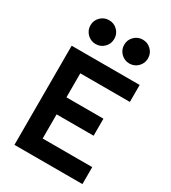

<svg xmlns="http://www.w3.org/2000/svg" viewBox="-223 -1052 1033 1163"><g transform="rotate(30 293.0 -470.5)"><path d="M69.8 0V-693.4H198.7V0ZM69.8 0V-118.7H545.4V0ZM69.8 -287.6V-406.7H457.5V-287.6ZM69.8 -574.7V-693.4H545.4V-574.7ZM425.3 -774.4Q391.2 -774.4 366.8 -798.8Q342.3 -823.2 342.3 -857.9Q342.3 -892.6 366.7 -916.8Q391.2 -940.9 425.3 -940.9Q460 -940.9 484.4 -916.8Q508.8 -892.6 508.8 -857.9Q508.8 -823.2 484.5 -798.8Q460.2 -774.4 425.3 -774.4ZM189.9 -774.4Q155.3 -774.4 130.9 -798.8Q106.4 -823.2 106.4 -857.9Q106.4 -892.6 130.9 -916.8Q155.3 -940.9 189.9 -940.9Q224.6 -940.9 248.8 -916.8Q272.9 -892.6 272.9 -857.9Q272.9 -823.2 248.8 -798.8Q224.6 -774.4 189.9 -774.4Z"/></g></svg>

Font: Cascadia Mono
Style: Regular
Weight: 400
Monospace: yes
Designer: Aaron Bell
Foundry: Saja Typeworks
Version: Version 2404.023